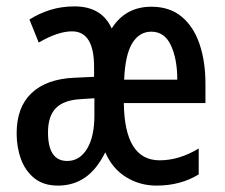

<svg xmlns="http://www.w3.org/2000/svg" viewBox="-20 -570 702 600"><path d="M453 -549Q510 -549 547.5 -518Q585 -487 603.5 -432.5Q622 -378 622 -309V-248H367Q369 -69 479 -69Q540 -69 601 -106V-25Q544 10 469 10Q417 10 374 -16.5Q331 -43 309 -94Q282 -40 245.5 -15Q209 10 161 10Q116 10 87.5 -13Q59 -36 45.5 -73Q32 -110 32 -153Q32 -235 78.5 -279Q125 -323 211 -327L274 -330V-361Q274 -472 205 -472Q161 -472 101 -437L72 -509Q102 -528 137 -539Q172 -550 213 -550Q298 -550 329 -481Q372 -549 453 -549ZM453 -471Q415 -471 393 -434.5Q371 -398 368 -321H534Q534 -386 514 -428.5Q494 -471 453 -471ZM230 -260Q179 -257 154.5 -232Q130 -207 130 -156Q130 -67 190 -67Q229 -67 252 -105Q275 -143 275 -209V-263Z"/></svg>

Font: Noto Sans Lao UI ExtCond Med
Style: Regular
Weight: 500
Width: 2
Designer: Monotype Design Team
Foundry: Monotype Imaging Inc.
Version: Version 2.000; ttfautohint (v1.8.4.7-5d5b)